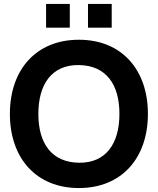

<svg xmlns="http://www.w3.org/2000/svg" viewBox="-20 -936 798 971"><path d="M545 -796V-916H425V-796ZM333 -796V-916H213V-796ZM379 15C595 15 728 -136 728 -360C728 -584 595 -735 379 -735C163 -735 30 -584 30 -360C30 -136 163 15 379 15ZM379 -113C242 -115 174 -210 174 -360C174 -510 242 -609 379 -607C516 -605 584 -510 584 -360C584 -210 516 -111 379 -113Z"/></svg>

Font: Manrope ExtraBold
Style: Regular
Weight: 800
Designer: Mikhail Sharanda
Foundry: Mikhail Sharanda
Version: Version 4.505